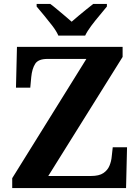

<svg xmlns="http://www.w3.org/2000/svg" viewBox="-20 -951 707 971"><path d="M41.8 0V-49.9L416.8 -653H220.1Q173.2 -653 157.7 -627.9Q142.1 -602.8 138.1 -561.7L133.1 -507.7H60.8L65.8 -714H600.1V-663.1L224.1 -61H440.2Q481.2 -61 502.8 -75.7Q524.5 -90.4 533.8 -113.3Q543.2 -136.1 545.2 -161L550.2 -206.3H622.5L617.5 0ZM275.1 -771Q265.1 -794 244.8 -820.5Q224.5 -847 202.9 -873Q181.3 -899 165.3 -918V-931H234.4Q248.8 -920.6 268.1 -904.2Q287.4 -887.8 307.4 -871.3Q327.4 -854.8 342.4 -841.2Q357.4 -854.8 377.5 -871.3Q397.5 -887.8 417.6 -904.2Q437.7 -920.6 451.4 -931H520.6V-918Q505.6 -899 483.5 -873Q461.4 -847 441.6 -820.5Q421.7 -794 410.7 -771Z"/></svg>

Font: Noto Serif Telugu
Style: Regular
Weight: 400
Designer: Jelle Bosma - Monotype Design Team
Foundry: Monotype Imaging Inc.
Version: Version 2.003